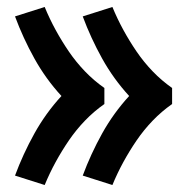

<svg xmlns="http://www.w3.org/2000/svg" viewBox="-20 -615 540 550"><path d="M302 -85 217 -112Q240 -174 272.5 -232.5Q305 -291 350 -340Q305 -389 272.5 -447.5Q240 -506 217 -568L302 -595Q316 -561 333.5 -529Q351 -497 371.5 -467Q392 -437 417.5 -410.5Q443 -384 473 -363V-317Q443 -296 417.5 -269.5Q392 -243 371.5 -213Q351 -183 333.5 -151Q316 -119 302 -85ZM108 -85 23 -112Q46 -174 78.5 -232.5Q111 -291 156 -340Q111 -389 78.5 -447.5Q46 -506 23 -568L108 -595Q122 -561 139.5 -529Q157 -497 177.5 -467Q198 -437 223.5 -410.5Q249 -384 279 -363V-317Q249 -296 223.5 -269.5Q198 -243 177.5 -213Q157 -183 139.5 -151Q122 -119 108 -85Z"/></svg>

Font: Iosevka Term Curly Heavy
Style: Regular
Weight: 900
Designer: Belleve Invis
Foundry: Belleve Invis
Version: Version 32.3.0